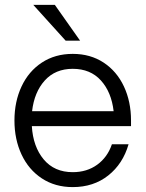

<svg xmlns="http://www.w3.org/2000/svg" viewBox="-20 -752 595 784"><path d="M39 -260Q39 -337 68 -399Q97 -461 151 -496.5Q205 -532 277 -532Q349 -532 403 -496.5Q457 -461 486 -399Q515 -337 515 -260V-237H110Q115 -153 158.5 -101Q202 -49 277 -49Q335 -49 377 -79.5Q419 -110 437 -163H505Q482 -83 422 -35.5Q362 12 277 12Q205 12 151 -23.5Q97 -59 68 -121Q39 -183 39 -260ZM444 -298Q435 -376 392 -423.5Q349 -471 277 -471Q206 -471 163 -423.5Q120 -376 111 -298ZM248 -586 116 -732H204L307 -586Z"/></svg>

Font: Aspekta 300
Style: Regular
Weight: 300
Designer: Ivo Dolenc
Version: Version 2.000